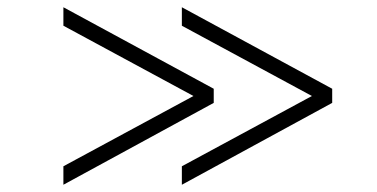

<svg xmlns="http://www.w3.org/2000/svg" viewBox="-20 -515 1040 530"><path d="M482 -5V-56L841 -250L482 -444V-495L897 -270V-231ZM155 -5V-56L514 -250L155 -444V-495L570 -270V-231Z"/></svg>

Font: 42dot Sans Light Light
Style: Regular
Weight: 300
Version: Version 1.000